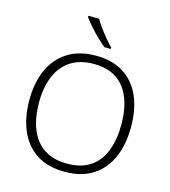

<svg xmlns="http://www.w3.org/2000/svg" viewBox="-135 -1056 1039 1173"><g transform="rotate(15 384.0 -469.0)"><path d="M705 -358Q705 -249 669 -166Q633 -83 561.5 -36.5Q490 10 384 10Q276 10 204.5 -36.5Q133 -83 97.5 -166.5Q62 -250 62 -359Q62 -468 98.5 -550Q135 -632 207.5 -678.5Q280 -725 387 -725Q490 -725 561 -680.5Q632 -636 668.5 -554Q705 -472 705 -358ZM123 -359Q123 -264 151 -192.5Q179 -121 237 -81.5Q295 -42 384 -42Q474 -42 531.5 -81Q589 -120 616.5 -191.5Q644 -263 644 -358Q644 -507 579.5 -590Q515 -673 387 -673Q298 -673 239 -633.5Q180 -594 151.5 -523.5Q123 -453 123 -359ZM345 -948Q357 -926 377.5 -898Q398 -870 420.5 -843Q443 -816 462 -797V-788H422Q397 -808 369 -835.5Q341 -863 316.5 -891Q292 -919 277 -940V-948Z"/></g></svg>

Font: Noto Sans Myanmar Light
Style: Regular
Weight: 300
Designer: Monotype Design Team
Foundry: Monotype Imaging Inc.
Version: Version 2.107; ttfautohint (v1.8.4.7-5d5b)